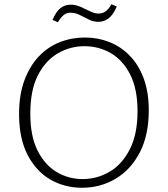

<svg xmlns="http://www.w3.org/2000/svg" viewBox="-20 -879 791 906"><path d="M367 7Q285 7 218 -31.5Q151 -70 110.5 -147.5Q70 -225 70 -341Q70 -432 95 -499.5Q120 -567 163 -612.5Q206 -658 262 -680Q318 -702 381 -702Q441 -702 495 -681Q549 -660 591 -617.5Q633 -575 657.5 -510.5Q682 -446 682 -358Q682 -241 639.5 -159.5Q597 -78 525.5 -35.5Q454 7 367 7ZM370 -34Q438 -34 497 -68.5Q556 -103 592.5 -174.5Q629 -246 629 -354Q629 -459 594.5 -527Q560 -595 503.5 -628Q447 -661 378 -661Q311 -661 252.5 -627Q194 -593 158.5 -523Q123 -453 123 -343Q123 -237 157 -169Q191 -101 247 -67.5Q303 -34 370 -34ZM253 -774 228 -785Q244 -824 265 -840.5Q286 -857 313 -857Q337 -857 360.5 -846.5Q384 -836 405.5 -825.5Q427 -815 445 -815Q462 -815 477 -824.5Q492 -834 506 -859L531 -848Q514 -809 492.5 -792.5Q471 -776 445 -776Q420 -776 398.5 -787Q377 -798 356 -808.5Q335 -819 312 -819Q294 -819 280.5 -808Q267 -797 253 -774Z"/></svg>

Font: Bitter Thin Light
Style: Regular
Weight: 300
Version: Version 2.002